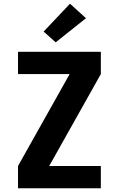

<svg xmlns="http://www.w3.org/2000/svg" viewBox="-20 -1014 640 1034"><path d="M77 0V-120L355 -615H77V-735H523V-615L245 -120H523V0ZM280 -786 215 -844 357 -994 443 -916Z"/></svg>

Font: Iosevka Custom Heavy Extended
Style: Regular
Weight: 900
Width: 7
Monospace: yes
Designer: Belleve Invis
Foundry: Belleve Invis
Version: Version 11.2.4; ttfautohint (v1.8.4)